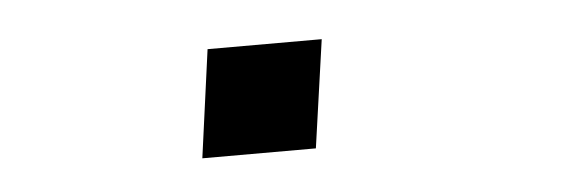

<svg xmlns="http://www.w3.org/2000/svg" viewBox="-26 -172 652 219"><g transform="rotate(-5 300.0 -62.0)"><path d="M199 0 215.8 -123.5H346.5L329 0Z"/></g></svg>

Font: Chivo Mono Medium
Style: Italic
Weight: 500
Italic angle: -8.05°
Monospace: yes
Designer: Hector Gatti
Foundry: Omnibus-Type
Version: Version 1.008